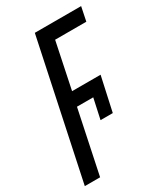

<svg xmlns="http://www.w3.org/2000/svg" viewBox="-179 -792 752 869"><g transform="rotate(-30 196.5 -357.0)"><path d="M0 0 151 -714H393L378 -641H215L165 -401H314L275 -223H211L234 -329H149L80 0Z"/></g></svg>

Font: Noto Sans UI Condensed
Style: Italic
Weight: 400
Width: 3
Italic angle: -12°
Designer: Monotype Design Team
Foundry: Monotype Imaging Inc.
Version: Version 1.901